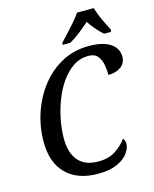

<svg xmlns="http://www.w3.org/2000/svg" viewBox="-136 -1021 900 1121"><g transform="rotate(-15 314.5 -460.5)"><path d="M317 10Q193 10 124.5 -58Q56 -126 56 -252Q56 -342 84.5 -426.5Q113 -511 165.5 -578.5Q218 -646 291.5 -685.5Q365 -725 455 -725Q540 -725 584.5 -695Q629 -665 629 -615Q629 -576 599 -554Q569 -532 523 -532Q523 -559 517.5 -591.5Q512 -624 494 -647Q476 -670 438 -670Q388 -670 347 -643Q306 -616 274 -571Q242 -526 220 -469.5Q198 -413 186.5 -353.5Q175 -294 175 -240Q175 -153 215.5 -106Q256 -59 336 -59Q401 -59 442.5 -87.5Q484 -116 508 -150Q520 -139 520 -118Q520 -90 498 -60Q476 -30 431 -10Q386 10 317 10ZM312 -784Q330 -803 354 -828.5Q378 -854 401 -881Q424 -908 440 -931H541Q547 -909 558 -882Q569 -855 582 -829Q595 -803 605 -784L602 -771H561Q540 -788 518 -814Q496 -840 480 -864Q452 -839 419.5 -813.5Q387 -788 357 -771H309Z"/></g></svg>

Font: Noto Serif SemiCondensed Medium
Style: Italic
Weight: 500
Width: 4
Italic angle: -12°
Designer: Monotype Design Team
Foundry: Monotype Imaging Inc.
Version: Version 2.013